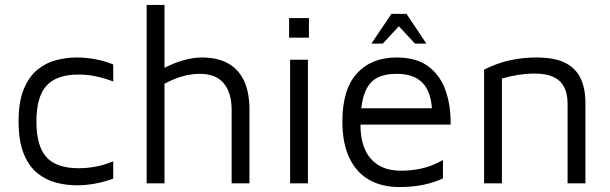

<svg xmlns="http://www.w3.org/2000/svg" viewBox="-20 -740 2463 775"><path d="M289 8Q249 8 207.5 -2.5Q166 -13 131.5 -40.5Q97 -68 76 -119Q55 -170 55 -250Q55 -330 76 -380.5Q97 -431 131.5 -459Q166 -487 207.5 -497.5Q249 -508 289 -508Q327 -508 364.5 -501Q402 -494 437 -480V-411Q404 -424 369 -431.5Q334 -439 297 -439Q208 -439 167.5 -394Q127 -349 127 -250Q127 -150 167.5 -105.5Q208 -61 297 -61Q334 -61 369 -68Q404 -75 437 -89V-19Q402 -6 364.5 1Q327 8 289 8Z M572 0V-720H644V-443L636 -462Q674 -483 716 -495.5Q758 -508 795 -508Q856 -508 899 -485Q942 -462 964.5 -415Q987 -368 987 -296V0H915V-296Q915 -366 883 -404Q851 -442 787 -442Q752 -442 716.5 -432Q681 -422 644 -402V0Z M1151 0V-499H1223V0ZM1147 -588V-667H1227V-588Z M1593 15Q1521 15 1469.5 -14.5Q1418 -44 1390 -103Q1362 -162 1362 -250Q1362 -379 1420.5 -443.5Q1479 -508 1581 -508Q1661 -508 1709 -472Q1757 -436 1778.5 -375Q1800 -314 1799 -237H1398L1403 -303H1752L1724 -293Q1721 -368 1686 -405Q1651 -442 1581 -442Q1531 -442 1499 -424Q1467 -406 1451 -361.5Q1435 -317 1435 -237Q1435 -146 1477.5 -98.5Q1520 -51 1597 -51Q1633 -51 1664.5 -56.5Q1696 -62 1721.5 -72Q1747 -82 1768 -94V-20Q1732 -3 1688.5 6Q1645 15 1593 15ZM1479 -564 1560 -684H1621L1701 -564H1655L1590 -634L1525 -564Z M1934 -459Q1958 -471 1983.5 -480.5Q2009 -490 2035.5 -496Q2062 -502 2089.5 -505Q2117 -508 2145 -508Q2218 -508 2261 -486.5Q2304 -465 2323.5 -424Q2343 -383 2343 -325V0H2271V-325Q2271 -343 2266.5 -363Q2262 -383 2249 -401.5Q2236 -420 2209 -431.5Q2182 -443 2137 -443Q2106 -443 2073 -438Q2040 -433 2006 -423V0H1934Z"/></svg>

Font: Maven Pro VF Beta
Style: Regular
Weight: 400
Designer: Joe Prince
Foundry: Joe Prince
Version: Version 2.002